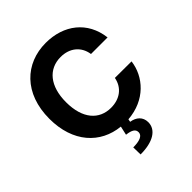

<svg xmlns="http://www.w3.org/2000/svg" viewBox="-260 -889 1273 1273"><g transform="rotate(-45 376.0 -253.0)"><path d="M349.1 7.8 335.2 70C384.6 76 407.3 89.8 406.2 119C405.2 149.1 369.3 163.4 309.7 163.4L311.1 230.8C430 230.8 498.9 185.7 498.6 115.1C498.2 65.3 463.8 36.2 415.1 28.8L418.7 8.9C587.4 -3.6 689.3 -121.1 704.9 -247.9L549.4 -248.6C534.8 -170.8 473.7 -126.1 391.7 -126.1C281.2 -126.1 206.3 -208.1 206.3 -363.6C206.3 -514.9 280.2 -601.2 392.8 -601.2C476.9 -601.2 537.6 -552.6 549.4 -472.7H704.9C684.7 -640.6 557.5 -737.2 389.2 -737.2C197.1 -737.2 50.4 -601.6 50.4 -363.6C50.4 -143.1 175.1 -9.6 349.1 7.8Z"/></g></svg>

Font: Inter-Hewn
Style: Bold
Weight: 700
Designer: Rasmus Andersson
Foundry: rsms
Version: Version 3.012;git-f93a4a705